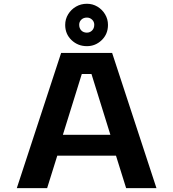

<svg xmlns="http://www.w3.org/2000/svg" viewBox="-20 -974 897 994"><path d="M790 0H633L580.5 -168H276.5L224 0H67L296.5 -700H560.5ZM403.5 -591 305.5 -276H551.5L453.5 -591ZM430 -735Q383.5 -735 350.5 -766.2Q317.5 -797.5 317.5 -845Q317.5 -875 332.8 -900Q348 -925 373.5 -939.8Q399 -954.5 430 -954.5Q459.5 -954.5 484.2 -939.8Q509 -925 524 -900Q539 -875 539 -845Q539 -797.5 506.5 -766.2Q474 -735 430 -735ZM430 -805Q445.5 -805 456.8 -816.2Q468 -827.5 468 -846Q468 -861.5 456.8 -872.2Q445.5 -883 430 -883Q412 -883 401 -872.2Q390 -861.5 390 -846Q390 -827.5 401 -816.2Q412 -805 430 -805Z"/></svg>

Font: Trispace SemiExpanded SemiBold
Style: Regular
Weight: 600
Width: 6
Designer: Tyler Finck
Foundry: Etcetera Type Company
Version: Version 1.210; ttfautohint (v1.8.3)